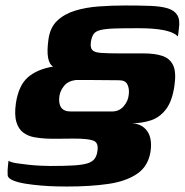

<svg xmlns="http://www.w3.org/2000/svg" viewBox="-20 -485 675 701"><path d="M11 102Q21 108 40.5 111Q60 114 83.5 116.5Q107 119 129 120Q151 121 164 121Q216 121 248.5 119Q281 117 299 111.5Q317 106 325.5 94.5Q334 83 336 64Q340 36 321 28.5Q302 21 249 21Q228 21 199 21.5Q170 22 149 21Q127 20 105 16Q83 12 65.5 -0.5Q48 -13 40 -39Q32 -65 38 -108Q48 -173 81.5 -202.5Q115 -232 174 -242Q160 -250 155.5 -274.5Q151 -299 157 -342Q163 -385 189 -409.5Q215 -434 254 -446Q293 -458 340.5 -461.5Q388 -465 437 -465Q491 -465 529.5 -463.5Q568 -462 592.5 -454.5Q617 -447 627.5 -429.5Q638 -412 633 -380Q632 -367 631 -361.5Q630 -356 629 -352Q619 -363 598.5 -369.5Q578 -376 555 -378.5Q532 -381 513 -381.5Q494 -382 486 -382Q432 -382 399 -381Q366 -380 347.5 -375.5Q329 -371 322 -361Q315 -351 312 -333Q309 -313 316 -303.5Q323 -294 347 -292Q371 -290 419 -290Q441 -290 462 -290Q483 -290 505 -290Q545 -290 572.5 -281Q600 -272 612 -247Q624 -222 617 -173Q609 -116 586 -86Q563 -56 530.5 -45.5Q498 -35 462 -35Q498 -33 517 -7Q536 19 530 66Q522 121 481.5 149Q441 177 375.5 186.5Q310 196 225 196Q212 196 186.5 195.5Q161 195 130.5 192.5Q100 190 72 185.5Q44 181 26 173Q8 165 8 154Q7 138 9 121Q11 104 11 102ZM389 -78Q415 -78 431.5 -97Q448 -116 450 -139Q453 -160 445.5 -176Q438 -192 415 -192L299 -193Q292 -193 283.5 -193Q275 -193 268 -193Q261 -193 257 -193Q228 -189 214 -171.5Q200 -154 197 -135Q193 -108 203 -93Q213 -78 238 -78Z"/></svg>

Font: Genos
Style: Bold Italic
Weight: 700
Italic angle: -8°
Version: Version 1.010